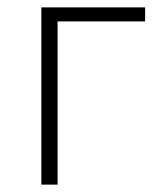

<svg xmlns="http://www.w3.org/2000/svg" viewBox="-20 -500 439 520"><path d="M92 0V-480H373V-442H136V0Z"/></svg>

Font: Source Sans 3 Light
Style: Regular
Weight: 300
Designer: Paul D. Hunt
Foundry: Adobe
Version: Version 3.052;hotconv 1.1.0;makeotfexe 2.6.0